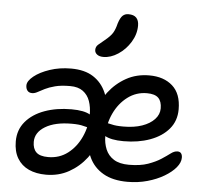

<svg xmlns="http://www.w3.org/2000/svg" viewBox="-54 -840 995 909"><g transform="rotate(5 443.0 -385.5)"><path d="M584 10Q514 10 468.5 -16.5Q423 -43 401.5 -89.5Q380 -136 380 -196Q380 -250 398.5 -303.5Q417 -357 451.5 -402Q486 -447 534.5 -474Q583 -501 644 -501Q713 -501 754.5 -464Q796 -427 796 -353Q796 -298 763.5 -259.5Q731 -221 675 -200.5Q619 -180 549 -180Q488 -180 458.5 -198Q429 -216 429 -235Q429 -247 435 -253Q441 -259 455 -259Q469 -259 487.5 -254Q506 -249 542 -249Q593 -249 630.5 -262Q668 -275 689.5 -298Q711 -321 711 -350Q711 -383 694.5 -399.5Q678 -416 640 -416Q589 -416 548.5 -385.5Q508 -355 484.5 -305Q461 -255 461 -198Q461 -163 473 -134Q485 -105 512 -88Q539 -71 584 -71Q638 -71 674.5 -84Q711 -97 735.5 -113Q760 -129 776.5 -141.5Q793 -154 808 -154Q820 -154 825.5 -146.5Q831 -139 831 -126Q831 -103 811.5 -79.5Q792 -56 757.5 -35.5Q723 -15 678.5 -2.5Q634 10 584 10ZM197 10Q150 10 115 -6Q80 -22 60.5 -54.5Q41 -87 41 -135Q41 -190 74 -229Q107 -268 163.5 -288.5Q220 -309 291 -309Q352 -309 381 -291Q410 -273 410 -255Q410 -243 404.5 -236.5Q399 -230 384 -230Q372 -230 353 -235.5Q334 -241 298 -241Q219 -241 172.5 -213Q126 -185 126 -140Q126 -108 143 -91Q160 -74 200 -74Q253 -74 293 -104.5Q333 -135 356 -185.5Q379 -236 379 -291Q379 -327 369 -355.5Q359 -384 336 -401Q313 -418 275 -418Q232 -418 203.5 -410.5Q175 -403 156 -393.5Q137 -384 123.5 -376.5Q110 -369 98 -369Q83 -369 75.5 -378.5Q68 -388 68 -403Q68 -424 96.5 -447Q125 -470 171.5 -485.5Q218 -501 272 -501Q337 -501 378 -474.5Q419 -448 439 -401.5Q459 -355 459 -295Q459 -241 441 -187.5Q423 -134 388.5 -89Q354 -44 305.5 -17Q257 10 197 10ZM419 -569Q400 -569 389 -577.5Q378 -586 378 -599Q378 -614 389 -624Q400 -634 419 -649Q445 -670 455.5 -687Q466 -704 473 -733Q482 -761 493 -771Q504 -781 520 -781Q546 -781 558 -768Q570 -755 570 -731Q570 -690 547 -652.5Q524 -615 489 -592Q454 -569 419 -569Z"/></g></svg>

Font: Shantell Sans
Style: Regular
Weight: 400
Designer: Stephen Nixon, Anya Danilova, Shantell Martin
Foundry: Arrow Type
Version: Version 1.008;[ac192a2d6]